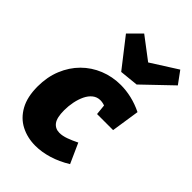

<svg xmlns="http://www.w3.org/2000/svg" viewBox="-252 -944 1057 1057"><g transform="rotate(45 277.0 -415.5)"><path d="M234 15Q172 15 121.5 -11Q71 -37 41.5 -90.5Q12 -144 12 -225Q12 -299 37 -360Q62 -421 105.5 -464.5Q149 -508 207 -531.5Q265 -555 331 -555Q372 -555 415 -545Q458 -535 501 -514L476 -349H351L344 -419L362 -402Q335 -416 311 -416Q285 -416 265.5 -400.5Q246 -385 233.5 -359Q221 -333 214.5 -301Q208 -269 208 -236Q208 -178 226.5 -153.5Q245 -129 278 -129Q301 -129 329 -139Q357 -149 389 -165L441 -49Q389 -17 336 -1Q283 15 234 15ZM502 -846 554 -775 390 -618 281 -607 150 -775 221 -846 412 -701 277 -703Z"/></g></svg>

Font: Bitter Thin Black
Style: Italic
Weight: 900
Italic angle: -9°
Version: Version 3.020